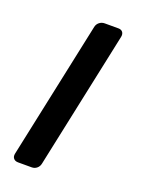

<svg xmlns="http://www.w3.org/2000/svg" viewBox="-107 -572 457 623"><g transform="rotate(20 121.5 -260.0)"><path d="M35.2 0Q25 0 19.7 -6.4Q14.4 -12.7 16.4 -22.9L117.1 -497.1Q119.1 -507.3 127 -513.6Q135 -520 145.2 -520H192.6Q202.7 -520 207.5 -513.6Q212.3 -507.3 210.3 -497.1L109.7 -22.9Q107.7 -12.7 100.2 -6.4Q92.7 0 82.6 0Z"/></g></svg>

Font: Rubik Light
Style: Italic
Weight: 300
Italic angle: -12°
Designer: Hubert and Fischer
Foundry: Hubert and Fischer
Version: Version 2.300;gftools[0.9.30]